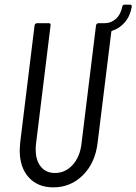

<svg xmlns="http://www.w3.org/2000/svg" viewBox="-20 -800 588 828"><path d="M548 -770Q541 -730 518 -703.5Q495 -677 463 -667Q460 -666 460 -663L401 -185Q391 -98 338 -45Q285 8 210 8Q143 8 104 -35Q65 -78 65 -152Q65 -161 67 -185L129 -690Q131 -700 140 -700H190Q200 -700 198 -690L135 -177Q134 -169 134 -154Q134 -109 156 -81.5Q178 -54 217 -54Q261 -54 292.5 -88Q324 -122 331 -177L394 -690Q396 -700 405 -700H432Q458 -700 479 -718Q500 -736 507 -770Q508 -780 518 -780H540Q550 -780 548 -770Z"/></svg>

Font: Barlow Condensed
Style: Italic
Weight: 400
Width: 3
Italic angle: -7°
Designer: Jeremy Tribby
Foundry: Tribby Type
Version: Version 1.408